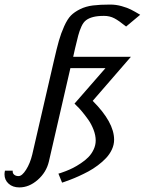

<svg xmlns="http://www.w3.org/2000/svg" viewBox="-95 -690 637 845"><path d="M162.1 74.2Q165.5 73.2 171.4 71.5Q177.2 69.8 194.3 63.2Q211.4 56.6 226.8 48.8Q242.2 41 261.2 28.3Q280.3 15.6 293.9 1.7Q307.6 -12.2 316.9 -31.5Q326.2 -50.8 326.2 -71.8Q326.2 -94.2 316.7 -119.1Q307.1 -144 293.2 -163.6Q279.3 -183.1 265.6 -199.5Q252 -215.8 242.2 -224.6L232.9 -233.9L369.1 -390.1H214.8L120.1 21Q108.9 68.4 71 101.6Q33.2 134.8 -9.8 134.8Q-39.1 134.8 -57.1 118.4Q-75.2 102.1 -75.2 77.1Q-75.2 70.8 -73.2 61H-39.1V64.9Q-39.1 73.7 -32 79.3Q-24.9 85 -13.2 85Q2 85 19.8 56.9Q37.6 28.8 46.9 -9.8L142.1 -421.9Q154.8 -477.5 164.1 -510.3Q173.3 -543 187.5 -574.5Q201.7 -606 217 -621.6Q232.4 -637.2 257.6 -649.7Q282.7 -662.1 313.7 -666Q344.7 -669.9 390.1 -669.9Q416 -669.9 440.9 -662.8Q465.8 -655.8 481.2 -647.9Q496.6 -640.1 522 -625L460 -573.2Q428.2 -599.1 408 -609.6Q387.7 -620.1 362.8 -620.1Q334 -620.1 315.2 -615.2Q296.4 -610.4 284.2 -601.3Q272 -592.3 263.4 -573.5Q254.9 -554.7 249.3 -533.7Q243.7 -512.7 235.4 -477.1Q230 -453.1 227.1 -439.9H481L313 -246.1Q407.2 -151.9 407.2 -75.2Q407.2 -53.2 397.5 -32.2Q387.7 -11.2 371.8 5.6Q356 22.5 335.4 37.8Q314.9 53.2 293.9 64.5Q272.9 75.7 252 85.2Q231 94.7 215.1 100.6Q199.2 106.4 188.5 110.4L178.2 113.8Z"/></svg>

Font: Pfennig
Style: Italic
Weight: 500
Italic angle: -13°
Version: Version 20120410 ; ttfautohint (v0.8)